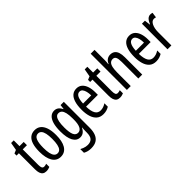

<svg xmlns="http://www.w3.org/2000/svg" viewBox="50 -1685 2850 2850"><g transform="rotate(-45 1475.5 -260.0)"><path d="M193 -62Q205 -62 217 -65Q229 -68 241 -72V-6Q225 1 207 5.5Q189 10 166 10Q131 10 108.5 -6Q86 -22 75.5 -53.5Q65 -85 65 -133V-469H16V-513L69 -535L91 -658H146V-537H234V-469H146V-143Q146 -103 155.5 -82.5Q165 -62 193 -62Z M648 -269Q648 -206 637.5 -155Q627 -104 605 -67Q583 -30 549.5 -10Q516 10 470 10Q426 10 393 -10Q360 -30 338.5 -66.5Q317 -103 306 -154.5Q295 -206 295 -269Q295 -358 314 -420Q333 -482 372.5 -514.5Q412 -547 472 -547Q528 -547 567 -515.5Q606 -484 627 -422.5Q648 -361 648 -269ZM378 -269Q378 -201 388 -154.5Q398 -108 419 -84.5Q440 -61 472 -61Q504 -61 525 -84Q546 -107 556 -153.5Q566 -200 566 -269Q566 -338 556 -384Q546 -430 525 -453Q504 -476 472 -476Q423 -476 400.5 -424.5Q378 -373 378 -269Z M881 -547Q918 -547 945.5 -528Q973 -509 994 -466H999L1008 -537H1076V6Q1076 80 1055.5 132.5Q1035 185 991.5 212.5Q948 240 878 240Q842 240 812 232.5Q782 225 753 209V132Q775 144 795.5 152Q816 160 836 164Q856 168 876 168Q935 168 965 135.5Q995 103 995 25V9Q995 -8 996 -29.5Q997 -51 999 -75H995Q974 -32 945.5 -11Q917 10 878 10Q806 10 767 -60Q728 -130 728 -266Q728 -359 746.5 -421.5Q765 -484 799 -515.5Q833 -547 881 -547ZM898 -475Q868 -475 849 -451Q830 -427 820.5 -380.5Q811 -334 811 -265Q811 -159 833 -110Q855 -61 901 -61Q924 -61 941.5 -72.5Q959 -84 971 -107Q983 -130 989 -164.5Q995 -199 995 -245V-270Q995 -341 984.5 -386.5Q974 -432 953 -453.5Q932 -475 898 -475Z M1347 -546Q1401 -546 1436.5 -514.5Q1472 -483 1489.5 -429.5Q1507 -376 1507 -309V-253H1259Q1261 -156 1289 -107.5Q1317 -59 1374 -59Q1403 -59 1430.5 -68Q1458 -77 1487 -96V-24Q1459 -7 1429 1.5Q1399 10 1365 10Q1298 10 1257 -26.5Q1216 -63 1197.5 -125Q1179 -187 1179 -265Q1179 -356 1198 -418.5Q1217 -481 1254.5 -513.5Q1292 -546 1347 -546ZM1348 -480Q1308 -480 1286 -440Q1264 -400 1260 -317H1431Q1431 -361 1422 -398Q1413 -435 1395 -457.5Q1377 -480 1348 -480Z M1738 -62Q1750 -62 1762 -65Q1774 -68 1786 -72V-6Q1770 1 1752 5.5Q1734 10 1711 10Q1676 10 1653.5 -6Q1631 -22 1620.5 -53.5Q1610 -85 1610 -133V-469H1561V-513L1614 -535L1636 -658H1691V-537H1779V-469H1691V-143Q1691 -103 1700.5 -82.5Q1710 -62 1738 -62Z M1944 -545Q1944 -523 1942.5 -503Q1941 -483 1938 -465H1944Q1954 -491 1971 -509.5Q1988 -528 2010 -537.5Q2032 -547 2056 -547Q2101 -547 2129.5 -526Q2158 -505 2171.5 -464.5Q2185 -424 2185 -364V0H2103V-348Q2103 -416 2088 -445Q2073 -474 2038 -474Q2005 -474 1984 -453Q1963 -432 1953.5 -389Q1944 -346 1944 -279V0H1863V-760H1944Z M2455 -546Q2509 -546 2544.5 -514.5Q2580 -483 2597.5 -429.5Q2615 -376 2615 -309V-253H2367Q2369 -156 2397 -107.5Q2425 -59 2482 -59Q2511 -59 2538.5 -68Q2566 -77 2595 -96V-24Q2567 -7 2537 1.5Q2507 10 2473 10Q2406 10 2365 -26.5Q2324 -63 2305.5 -125Q2287 -187 2287 -265Q2287 -356 2306 -418.5Q2325 -481 2362.5 -513.5Q2400 -546 2455 -546ZM2456 -480Q2416 -480 2394 -440Q2372 -400 2368 -317H2539Q2539 -361 2530 -398Q2521 -435 2503 -457.5Q2485 -480 2456 -480Z M2898 -547Q2909 -547 2919.5 -545.5Q2930 -544 2942 -540L2930 -456Q2922 -460 2912 -461.5Q2902 -463 2891 -463Q2870 -463 2853 -449.5Q2836 -436 2823.5 -411Q2811 -386 2804 -352.5Q2797 -319 2797 -280V0H2716V-537H2779L2790 -445H2795Q2807 -476 2822 -499Q2837 -522 2856 -534.5Q2875 -547 2898 -547Z"/></g></svg>

Font: Noto Sans Display ExtraCondensed
Style: Regular
Weight: 400
Width: 2
Version: Version 2.003